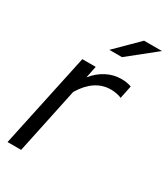

<svg xmlns="http://www.w3.org/2000/svg" viewBox="-179 -799 770 881"><g transform="rotate(30 206.5 -358.0)"><path d="M8 0 115 -501H186L173 -438Q201 -473 238 -492.5Q275 -512 317 -512Q348 -512 370 -503L356 -435Q346 -440 330 -443Q314 -446 299 -446Q212 -446 154 -350L80 0ZM201 -600 318 -716H413L268 -600Z"/></g></svg>

Font: Red Hat Display VF
Style: Italic
Weight: 300
Italic angle: -12°
Designer: Pentagram, MCKL
Foundry: Pentagram, MCKL
Version: Version 1.010